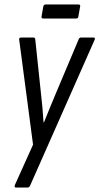

<svg xmlns="http://www.w3.org/2000/svg" viewBox="-20 -655 445 860"><path d="M51 185Q47 185 46 182Q45 179 46 175L128 -7L66 -477Q65 -482 67.5 -484.5Q70 -487 75 -487H129Q138 -487 138 -478L163 -241Q167 -208 170 -174Q173 -140 175 -107H177Q190 -139 204 -173.5Q218 -208 232 -241L332 -478Q335 -487 343 -487H398Q403 -487 404.5 -484.5Q406 -482 404 -477L115 176Q111 185 104 185ZM174 -572Q165 -572 166 -581L174 -626Q176 -635 185 -635H331Q341 -635 339 -626L331 -581Q330 -572 321 -572Z"/></svg>

Font: Sofia Sans Condensed
Style: Italic
Weight: 400
Italic angle: -9°
Designer: Botio Nikoltchev, Ani Petrova
Foundry: lettersoup
Version: Version 4.101